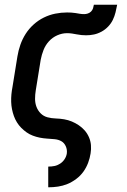

<svg xmlns="http://www.w3.org/2000/svg" viewBox="-20 -591 540 816"><path d="M185 205V117H186Q199 117 211.5 114.5Q224 112 235.5 104.5Q247 97 254.5 85.5Q262 74 264 61Q266 45 259.5 30.5Q253 16 240.5 9Q228 2 211.5 0.5Q195 -1 179.5 -2Q164 -3 149 -6Q134 -9 119.5 -14.5Q105 -20 93 -28.5Q81 -37 70.5 -47.5Q60 -58 52 -71Q44 -84 39 -98Q34 -112 31 -127Q28 -142 27.5 -158Q27 -174 28.5 -190Q30 -206 33 -221L54 -351Q58 -376 66.5 -400.5Q75 -425 89 -447Q103 -469 123 -487Q143 -505 166.5 -516.5Q190 -528 215 -533Q240 -538 265 -538Q274 -538 283 -537.5Q292 -537 301 -535.5Q310 -534 319 -532.5Q328 -531 338 -531Q345 -531 353 -533.5Q361 -536 367 -542Q373 -548 375.5 -556Q378 -564 379 -571H478Q475 -555 471 -538.5Q467 -522 459.5 -506.5Q452 -491 439.5 -478Q427 -465 411.5 -456.5Q396 -448 379.5 -444.5Q363 -441 346 -441Q336 -441 326 -442Q316 -443 306 -445Q296 -447 286 -448.5Q276 -450 265 -450Q244 -450 223.5 -441Q203 -432 188 -415.5Q173 -399 165 -378.5Q157 -358 153 -337L132 -207Q129 -189 129 -171Q129 -153 135 -137Q141 -121 153 -109Q165 -97 182 -92.5Q199 -88 217 -87.5Q235 -87 252.5 -84Q270 -81 285.5 -74.5Q301 -68 315 -58.5Q329 -49 340 -36.5Q351 -24 358 -8Q365 8 366.5 25.5Q368 43 365 61Q362 81 354.5 101Q347 121 334.5 138.5Q322 156 304 169.5Q286 183 266.5 191Q247 199 226.5 202Q206 205 186 205Z"/></svg>

Font: Iosevka Curly Semibold Oblique
Style: Regular
Weight: 600
Italic angle: -9°
Monospace: yes
Designer: Belleve Invis
Foundry: Belleve Invis
Version: Version 11.1.0; ttfautohint (v1.8.3)